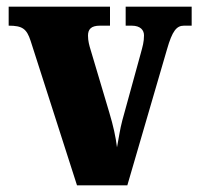

<svg xmlns="http://www.w3.org/2000/svg" viewBox="-20 -556 595 576"><path d="M72 -433 211 0H362L481 -408C497 -464 510 -479 532 -479H555V-536H357V-479H375C402 -479 412 -465 412 -450C412 -430 408 -417 402 -395L347 -195C340 -169 336 -140 331 -114C327 -146 320 -178 308 -218L252 -406C248 -419 244 -433 244 -449C244 -468 253 -479 280 -479H310V-536H6V-479C47 -479 60 -470 72 -433Z"/></svg>

Font: Noto Serif Khmer Condensed Black
Style: Regular
Weight: 900
Width: 3
Designer: Danh Hong and the Monotype Design Team
Foundry: Monotype Imaging Inc.
Version: Version 2.004